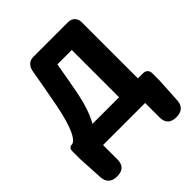

<svg xmlns="http://www.w3.org/2000/svg" viewBox="-255 -905 1281 1281"><g transform="rotate(-45 385.5 -265.0)"><path d="M666 -447V-680C666 -719 640 -745 601 -745H441H273C238 -745 212 -723 204 -681C186 -580 175 -513 154 -406C119 -228 81 -161 47 -150H44C25 -150 13 -138 13 -119V-38L23 139C26 190 55 215 106 215C159 215 187 189 187 136V0H584V136C584 189 612 215 665 215C716 215 745 190 748 139L758 -38V-107C758 -133 741 -150 715 -150H666ZM488 -373V-150H362H237C271 -208 296 -287 314 -383C331 -470 337 -510 352 -596H488Z"/></g></svg>

Font: GenSenRounded2 TW H
Style: Regular
Weight: 900
Version: Version 2.100;PS 2.1;hotconv 16.6.51;makeotf.lib2.5.65220 DE